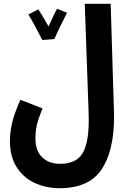

<svg xmlns="http://www.w3.org/2000/svg" viewBox="-20 -758 677 1008"><path d="M87 -234 203 -189Q181 -134 173.5 -101.5Q166 -69 166 -31Q166 33 201 67.5Q236 102 296 102Q379 102 412.5 48Q446 -6 446 -128Q446 -158 445 -174L425 -738H561L578 -182L579 -148Q579 34 513 132Q447 230 292 230Q224 230 164.5 203.5Q105 177 68.5 121Q32 65 32 -17Q32 -60 43 -110Q54 -160 87 -234ZM266 -554 267 -553 202 -548Q161 -630 129 -682L181 -709Q195 -689 235 -619Q265 -687 280 -712L332 -691Q286 -602 266 -554Z"/></svg>

Font: Noto Sans Arabic Cond
Style: Bold
Weight: 700
Width: 3
Designer: Nadine Chahine
Foundry: Monotype Imaging Inc.
Version: Version 1.001